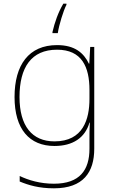

<svg xmlns="http://www.w3.org/2000/svg" viewBox="-20 -783 623 1043"><path d="M341 -757V-763H324C296 -716 277 -661 265 -609V-603H294C300 -646 325 -727 341 -757ZM290 -538C136 -538 59 -430 59 -256C59 -81 140 10 276 10C375 10 442 -34 466 -117H468C466 -78 466 -56 466 -17V25C466 140 414 215 273 215C198 215 135 196 87 173V203C135 223 192 240 273 240C433 240 492 152 492 25V-528H470L465 -437H463C435 -495 387 -538 290 -538ZM290 -513C425 -513 466 -419 466 -294V-246C466 -136 432 -15 276 -15C154 -15 86 -99 86 -256C86 -417 150 -513 290 -513Z"/></svg>

Font: Noto Sans Telugu Thin
Style: Regular
Weight: 100
Designer: Jelle Bosma - Monotype Design Team
Foundry: Monotype Imaging Inc.
Version: Version 2.005